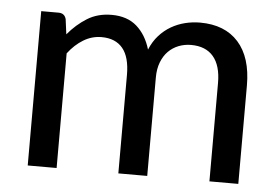

<svg xmlns="http://www.w3.org/2000/svg" viewBox="-43 -573 910 629"><g transform="rotate(5 412.5 -258.0)"><path d="M69 0V-507.5H126Q146 -507.5 151 -488.5L157.5 -439Q185.5 -472.5 220 -494Q254.5 -515.5 300.5 -515.5Q351.5 -515.5 383 -487.8Q414.5 -460 428.5 -412.5Q439.5 -439.5 457 -459Q474.5 -478.5 496 -491Q517.5 -503.5 541.8 -509.5Q566 -515.5 591 -515.5Q672.5 -515.5 717 -465.8Q761.5 -416 761.5 -323.5V0H666.5V-323.5Q666.5 -381 641.2 -410.5Q616 -440 568 -440Q546.5 -440 527.2 -432.5Q508 -425 493.5 -410.5Q479 -396 470.5 -374Q462 -352 462 -323.5V0H367V-323.5Q367 -382.5 343.2 -411.2Q319.5 -440 273.5 -440Q242 -440 214.2 -423.2Q186.5 -406.5 164 -377V0Z"/></g></svg>

Font: Lato Medium
Style: Regular
Weight: 500
Designer: Lukasz Dziedzic
Foundry: tyPoland Lukasz Dziedzic
Version: Version 2.006; 2014-01-15